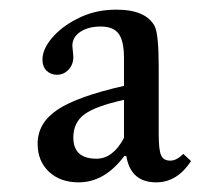

<svg xmlns="http://www.w3.org/2000/svg" viewBox="-20 -800 457 398"><path d="M143 -422Q105 -422 81.5 -444Q58 -466 58 -502Q58 -545 99 -572.5Q140 -600 237 -622V-680Q237 -715 226 -730Q215 -745 189 -745Q163 -745 146.5 -734Q130 -723 130 -705Q130 -702 131 -694Q132 -686 132 -682Q132 -666 122 -655.5Q112 -645 98 -645Q85 -645 76.5 -653.5Q68 -662 68 -676Q68 -698 87.5 -721Q107 -744 138 -760Q175 -780 221 -780Q283 -780 301 -745Q309 -728 309 -660V-521Q309 -489 314 -478Q319 -467 333 -467Q346 -467 360 -481L376 -466Q347 -422 304 -422Q251 -422 242 -476L238 -477Q197 -422 143 -422ZM180 -471Q214 -471 237 -514V-593Q178 -580 155 -563Q132 -546 132 -515Q132 -471 180 -471Z"/></svg>

Font: Libre Caslon Text
Style: Regular
Weight: 400
Designer: Pablo Impallari, Rodrigo Fuenzalida
Foundry: Pablo Impallari, Rodrigo Fuenzalida
Version: Version 1.002